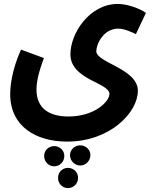

<svg xmlns="http://www.w3.org/2000/svg" viewBox="-20 -687 799 979"><path d="M32 -207C32 -42 164 35 322 35C542 35 683 -114 683 -224C683 -337 471 -367 471 -426C471 -461 507 -541 583 -541C616 -541 656 -521 673 -513L724 -621C687 -648 622 -667 581 -667C437 -667 339 -518 339 -410C339 -280 538 -266 538 -208C538 -169 462 -93 329 -93C230 -93 166 -135 166 -230C166 -267 176 -317 204 -391L87 -434C41 -331 32 -250 32 -207ZM389 54C361 54 337 76 337 104C337 133 361 157 389 157C417 157 441 133 441 104C441 76 417 54 389 54ZM256 58C228 58 205 80 205 108C205 138 228 161 256 161C285 161 308 138 308 108C308 80 285 58 256 58ZM326 169C298 169 276 191 276 220C276 249 298 272 326 272C356 272 378 249 378 220C378 191 356 169 326 169Z"/></svg>

Font: Noto Sans Arabic UI XCn
Style: Bold
Weight: 700
Width: 2
Designer: Monotype Design Team, Nadine Chahine and Nizar Qandah
Foundry: Monotype Imaging Inc.
Version: Version 2.010